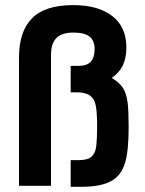

<svg xmlns="http://www.w3.org/2000/svg" viewBox="-20 -720 563 744"><path d="M253.9 -99.6H286.1Q320.3 -99.6 334 -112.3Q349.6 -127 352.5 -150.4Q356.4 -183.6 356.4 -230.5Q356.4 -279.3 351.6 -308.6Q346.7 -335.9 330.1 -348.6Q311.5 -362.3 277.3 -362.3H253.9V-464.8H285.2Q317.4 -464.8 332 -481.4Q346.7 -498 346.7 -529.3Q346.7 -562.5 327.1 -578.1Q307.6 -593.8 264.6 -593.8Q219.7 -593.8 199.2 -573.2Q177.7 -551.8 177.7 -508.8V0H53.7V-498Q53.7 -597.7 103.5 -648.4Q153.3 -700.2 263.7 -700.2Q361.3 -700.2 416 -657.2Q469.7 -615.2 469.7 -535.2Q469.7 -496.1 456.1 -466.8Q442.4 -438.5 413.1 -418Q440.4 -402.3 456.1 -379.9Q469.7 -359.4 474.6 -322.3Q478.5 -291 478.5 -227.5Q478.5 -134.8 464.8 -89.8Q450.2 -40 411.1 -18.6Q371.1 3.9 294.9 3.9H253.9Z"/></svg>

Font: Altinn-DIN
Style: DIN-Bold
Weight: 700
Designer: Charles Nix
Foundry: Altinn
Version: Version 2.00